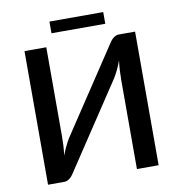

<svg xmlns="http://www.w3.org/2000/svg" viewBox="-91 -935 951 1019"><g transform="rotate(-10 384.0 -426.0)"><path d="M681.5 -720V0H564.5V-478Q564.5 -502 565.8 -528Q567 -554 571 -584Q561.5 -558 550.8 -535.8Q540 -513.5 529.5 -496.5L224.5 -36.5Q220.5 -30 215.2 -23.5Q210 -17 203.2 -11.8Q196.5 -6.5 189 -3.2Q181.5 0 173 0H85.5V-720H203V-242.5Q203 -218.5 201.8 -192.2Q200.5 -166 196.5 -137Q206 -162.5 216.8 -184.8Q227.5 -207 237.5 -223.5L542.5 -683.5Q546.5 -690 551.8 -696.5Q557 -703 563.8 -708.2Q570.5 -713.5 578 -716.8Q585.5 -720 594 -720ZM243 -851.5H533V-788.5H243Z"/></g></svg>

Font: Lato SemiBold
Style: Regular
Weight: 600
Designer: Lukasz Dziedzic with Adam Twardoch and Botio Nikoltchev
Foundry: tyPoland Lukasz Dziedzic
Version: Version 2.015; 2015-08-06; http://www.latofonts.com/